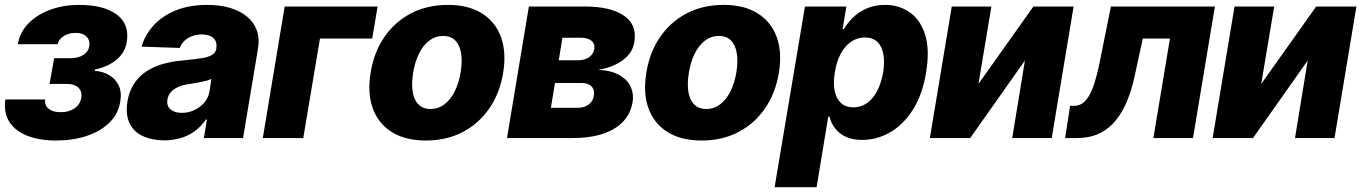

<svg xmlns="http://www.w3.org/2000/svg" viewBox="-25 -573 5650 797"><path d="M-2.9 -160.2H162.6Q159.2 -135.7 177.2 -121.3Q195.3 -106.9 227.5 -107.4Q260.3 -106.9 283.9 -123Q307.6 -139.2 312.5 -167Q316.9 -192.4 300.8 -208.5Q284.7 -224.6 253.9 -224.6H180.7L199.7 -331.5H272Q301.8 -332 322.3 -345.9Q342.8 -359.9 345.7 -381.8Q349.1 -406.2 334 -421.4Q318.8 -436.5 289.6 -436.5Q260.7 -436.5 239.7 -423.3Q218.8 -410.2 214.4 -389.6H48.8Q58.1 -440.9 94.5 -477.3Q130.9 -513.7 185.3 -533.2Q239.7 -552.7 302.2 -552.7Q406.7 -552.7 460.2 -512.2Q513.7 -471.7 501 -397.9Q494.1 -355.5 460 -326.2Q425.8 -296.9 369.1 -284.2L368.2 -278.8Q401.9 -276.9 428.2 -261.2Q454.6 -245.6 467.8 -218Q481 -190.4 474.1 -150.9Q465.8 -99.6 429 -63.7Q392.1 -27.8 335 -8.8Q277.8 10.3 208 10.3Q140.1 10.3 90.1 -8.8Q40 -27.8 14.9 -65.7Q-10.3 -103.5 -2.9 -160.2Z M657.2 9.8Q605.5 9.3 567.6 -8.3Q529.8 -25.9 512.7 -61.8Q495.6 -97.7 503.9 -151.4Q511.7 -196.8 533 -227.8Q554.2 -258.8 585.4 -278.6Q616.7 -298.3 655 -308.6Q693.4 -318.8 735.4 -322.3Q782.2 -326.7 811.3 -331.3Q840.3 -335.9 855.2 -345Q870.1 -354 873 -370.6V-373Q877 -399.9 861.1 -414.8Q845.2 -429.7 813 -430.2Q779.3 -429.7 755.1 -414.8Q731 -399.9 720.7 -374L562.5 -379.4Q577.1 -429.2 613.5 -468.5Q649.9 -507.8 705.8 -530.3Q761.7 -552.7 835.4 -552.7Q887.2 -552.7 929 -540.5Q970.7 -528.3 999.5 -504.9Q1028.3 -481.4 1040.8 -447.8Q1053.2 -414.1 1045.9 -371.1L983.9 0H821.3L834 -76.7H829.6Q810.1 -48.3 784.4 -29.3Q758.8 -10.3 727.1 -0.5Q695.3 9.3 657.2 9.8ZM730 -104.5Q757.3 -104.5 781.7 -116Q806.2 -127.4 823.2 -147.5Q840.3 -167.5 844.7 -194.3L852.5 -245.6Q845.2 -241.7 834 -238.5Q822.8 -235.4 809.6 -232.7Q796.4 -230 783.2 -228Q770 -226.1 757.8 -223.6Q732.4 -220.2 713.9 -211.7Q695.3 -203.1 684.1 -190.4Q672.9 -177.7 669.9 -159.7Q666 -133.3 682.9 -118.9Q699.7 -104.5 730 -104.5Z M1542.5 -545.9 1520 -413.1H1303.2L1233.9 0H1065.9L1156.7 -545.9Z M1743.2 10.3Q1656.7 10.3 1600.6 -25.4Q1544.4 -61 1522 -124.5Q1499.5 -188 1513.7 -272.5Q1527.3 -356.4 1570.6 -419.4Q1613.8 -482.4 1681.2 -517.6Q1748.5 -552.7 1834.5 -552.7Q1919.9 -552.7 1976.1 -517.3Q2032.2 -481.9 2054.9 -418.2Q2077.6 -354.5 2063.5 -270Q2049.8 -186.5 2006.3 -123.3Q1962.9 -60.1 1895.8 -24.9Q1828.6 10.3 1743.2 10.3ZM1762.7 -120.6Q1794.4 -120.6 1819.8 -139.9Q1845.2 -159.2 1862.5 -193.6Q1879.9 -228 1887.2 -272.9Q1894.5 -318.4 1888.9 -352.3Q1883.3 -386.2 1864.7 -405Q1846.2 -423.8 1814.5 -423.8Q1782.7 -423.8 1757.1 -404.5Q1731.4 -385.3 1714.4 -350.8Q1697.3 -316.4 1689.9 -271Q1682.6 -226.1 1688 -192.1Q1693.4 -158.2 1712.2 -139.4Q1731 -120.6 1762.7 -120.6Z M2079.6 0 2170.4 -545.9H2405.8Q2510.7 -545.4 2565.7 -507.6Q2620.6 -469.7 2607.9 -397.5Q2601.6 -355 2562 -324.5Q2522.5 -293.9 2458.5 -283.2Q2513.7 -280.3 2546.9 -261Q2580.1 -241.7 2593.3 -212.4Q2606.4 -183.1 2601.1 -149.4Q2588.9 -77.6 2524.7 -38.8Q2460.4 0 2351.6 0ZM2261.7 -125.5H2372.1Q2400.4 -125.5 2418.5 -138.9Q2436.5 -152.3 2439.9 -175.3Q2444.3 -199.7 2430.7 -214.1Q2417 -228.5 2389.2 -228.5H2278.8ZM2294.4 -322.8H2373Q2392.1 -322.8 2406.5 -328.4Q2420.9 -334 2430.2 -344.5Q2439.5 -355 2441.9 -369.6Q2445.3 -391.6 2429.9 -404.1Q2414.6 -416.5 2384.3 -416.5H2309.6Z M2887.7 10.3Q2801.3 10.3 2745.1 -25.4Q2689 -61 2666.5 -124.5Q2644 -188 2658.2 -272.5Q2671.9 -356.4 2715.1 -419.4Q2758.3 -482.4 2825.7 -517.6Q2893.1 -552.7 2979 -552.7Q3064.5 -552.7 3120.6 -517.3Q3176.8 -481.9 3199.5 -418.2Q3222.2 -354.5 3208 -270Q3194.3 -186.5 3150.9 -123.3Q3107.4 -60.1 3040.3 -24.9Q2973.1 10.3 2887.7 10.3ZM2907.2 -120.6Q2939 -120.6 2964.4 -139.9Q2989.7 -159.2 3007.1 -193.6Q3024.4 -228 3031.7 -272.9Q3039.1 -318.4 3033.4 -352.3Q3027.8 -386.2 3009.3 -405Q2990.7 -423.8 2959 -423.8Q2927.2 -423.8 2901.6 -404.5Q2876 -385.3 2858.9 -350.8Q2841.8 -316.4 2834.5 -271Q2827.1 -226.1 2832.5 -192.1Q2837.9 -158.2 2856.7 -139.4Q2875.5 -120.6 2907.2 -120.6Z M3190.4 204.1 3316.4 -545.9H3488.3L3472.7 -452.1H3478Q3492.2 -477.1 3515.9 -500.2Q3539.6 -523.4 3573 -538.1Q3606.4 -552.7 3649.4 -552.7Q3706.1 -552.7 3750.2 -522.7Q3794.4 -492.7 3814.7 -430.7Q3835 -368.7 3819.3 -272.5Q3804.2 -179.7 3764.2 -117.2Q3724.1 -54.7 3669.4 -23.4Q3614.7 7.8 3554.2 7.8Q3513.2 7.8 3485.1 -5.6Q3457 -19 3440.7 -41.3Q3424.3 -63.5 3418 -88.9H3413.1L3364.7 204.1ZM3517.1 -127.4Q3549.3 -127.4 3574.5 -145.5Q3599.6 -163.6 3616.5 -196.3Q3633.3 -229 3641.1 -272.5Q3647.9 -316.4 3641.8 -348.9Q3635.7 -381.3 3616.5 -399.4Q3597.2 -417.5 3565.4 -417.5Q3533.7 -417.5 3507.8 -399.7Q3481.9 -381.8 3464.6 -349.6Q3447.3 -317.4 3440.4 -272.5Q3433.1 -228.5 3439.7 -196Q3446.3 -163.6 3465.8 -145.5Q3485.4 -127.4 3517.1 -127.4Z M4036.6 -224.6 4264.6 -545.9H4431.6L4340.8 0H4176.8L4229.5 -321.8L4002.4 0H3835L3925.8 -545.9H4090.3Z M4396.5 0 4417 -133.8H4434.1Q4452.1 -133.8 4466.8 -143.1Q4481.4 -152.3 4493.9 -172.6Q4506.3 -192.9 4517.1 -225.1Q4527.8 -257.3 4537.6 -303.7L4586.4 -545.9H5018.1L4927.2 0H4762.7L4831.5 -413.1H4718.8L4684.6 -255.4Q4669.4 -186.5 4646.5 -137.7Q4623.5 -88.9 4593.3 -58.3Q4563 -27.8 4526.6 -13.9Q4490.2 0 4447.8 0Z M5210.4 -224.6 5438.5 -545.9H5605.5L5514.6 0H5350.6L5403.3 -321.8L5176.3 0H5008.8L5099.6 -545.9H5264.2Z"/></svg>

Font: Inter Tight ExtraBold
Style: Italic
Weight: 800
Italic angle: -9.39999°
Designer: Rasmus Andersson
Foundry: rsms
Version: Version 3.004